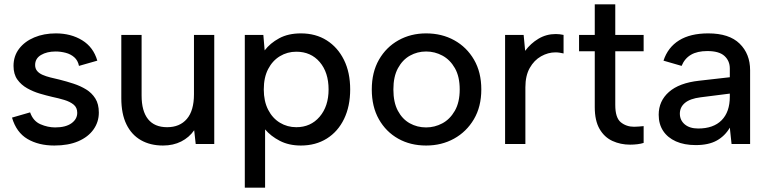

<svg xmlns="http://www.w3.org/2000/svg" viewBox="-20 -660 3520 880"><path d="M229 7Q157 7 106 -23Q55 -53 35 -121L118 -145Q132 -105 165.5 -90.5Q199 -76 233 -76Q281 -76 307.5 -95Q334 -114 334 -143Q334 -167 317.5 -180.5Q301 -194 274.5 -202Q248 -210 219 -216Q193 -222 162.5 -231Q132 -240 104.5 -255.5Q77 -271 59.5 -295.5Q42 -320 42 -358Q42 -403 67.5 -436.5Q93 -470 137 -488.5Q181 -507 236 -507Q305 -507 356.5 -475.5Q408 -444 426 -382L342 -358Q337 -383 320.5 -397.5Q304 -412 281 -418Q258 -424 235 -424Q195 -424 168 -408Q141 -392 141 -362Q141 -346 150 -335Q159 -324 175 -317Q191 -310 211 -305Q231 -300 253 -295Q285 -287 317 -276.5Q349 -266 375 -250Q401 -234 417 -208.5Q433 -183 433 -144Q433 -101 408.5 -66.5Q384 -32 338.5 -12.5Q293 7 229 7Z M962 -500V0H877L870 -63Q847 -30 810.5 -11.5Q774 7 727 7Q669 7 626 -17.5Q583 -42 559.5 -90Q536 -138 536 -210V-500H629V-222Q629 -151 658.5 -114Q688 -77 746 -77Q804 -77 836.5 -115Q869 -153 869 -228V-500Z M1102 200V-500H1187L1193 -429Q1218 -462 1259.5 -484.5Q1301 -507 1359 -507Q1427 -507 1477.5 -475Q1528 -443 1556.5 -385.5Q1585 -328 1585 -250Q1585 -173 1557 -115Q1529 -57 1478 -25Q1427 7 1359 7Q1304 7 1262.5 -14.5Q1221 -36 1195 -67V200ZM1338 -77Q1404 -77 1445 -125Q1486 -173 1486 -250Q1486 -328 1445.5 -375.5Q1405 -423 1338 -423Q1297 -423 1263 -402.5Q1229 -382 1209 -343.5Q1189 -305 1189 -250Q1189 -196 1209 -157Q1229 -118 1263 -97.5Q1297 -77 1338 -77Z M1933 7Q1861 7 1805 -24.5Q1749 -56 1716.5 -113.5Q1684 -171 1684 -250Q1684 -329 1717 -386.5Q1750 -444 1806.5 -475.5Q1863 -507 1933 -507Q2005 -507 2062 -475.5Q2119 -444 2152.5 -386.5Q2186 -329 2186 -250Q2186 -171 2152 -113.5Q2118 -56 2061 -24.5Q2004 7 1933 7ZM1933 -76Q1972 -76 2007 -94.5Q2042 -113 2064.5 -152Q2087 -191 2087 -250Q2087 -309 2065 -347.5Q2043 -386 2008 -405Q1973 -424 1933 -424Q1893 -424 1859 -405Q1825 -386 1804 -347.5Q1783 -309 1783 -250Q1783 -191 1803.5 -152.5Q1824 -114 1858 -95Q1892 -76 1933 -76Z M2295 0V-500H2380L2387 -427Q2412 -461 2448 -482.5Q2484 -504 2527 -504Q2536 -504 2545 -503Q2554 -502 2563 -500V-415Q2554 -417 2545 -418.5Q2536 -420 2526 -420Q2492 -420 2460 -402Q2428 -384 2408 -348.5Q2388 -313 2388 -260V0Z M2930 -5Q2918 -1 2901.5 1Q2885 3 2868 3Q2824 3 2787 -14Q2750 -31 2728 -69Q2706 -107 2706 -169V-425H2634V-500H2706V-640H2800V-500H2930V-425H2800V-179Q2800 -120 2825.5 -99.5Q2851 -79 2886 -79Q2895 -79 2907.5 -80Q2920 -81 2930 -82Z M3169 5Q3116 5 3078 -12Q3040 -29 3019.5 -60Q2999 -91 2999 -134Q2999 -197 3046 -238.5Q3093 -280 3184 -290L3325 -306V-346Q3325 -381 3300.5 -403.5Q3276 -426 3222 -426Q3176 -426 3147 -409Q3118 -392 3104 -358L3021 -382Q3041 -443 3092.5 -475Q3144 -507 3226 -507Q3322 -507 3370 -460Q3418 -413 3418 -338V0H3333L3325 -75Q3303 -37 3265.5 -16Q3228 5 3169 5ZM3180 -71Q3250 -71 3287.5 -109Q3325 -147 3325 -217V-231L3191 -214Q3143 -208 3119.5 -188.5Q3096 -169 3096 -139Q3096 -109 3118.5 -90Q3141 -71 3180 -71Z"/></svg>

Font: Envelope Sans Variable
Style: Regular
Weight: 500
Designer: Andreas Rasmussen / Norman Anderson
Foundry: mail.de GmbH
Version: Version 1.150